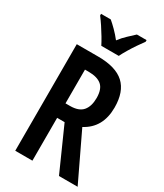

<svg xmlns="http://www.w3.org/2000/svg" viewBox="-228 -1026 953 1114"><g transform="rotate(30 248.0 -468.5)"><path d="M214 -714Q333 -714 389 -662.5Q445 -611 445 -505Q445 -370 339 -314L489 0H364L236 -287H186V0H71V-714ZM210 -610H186V-384H216Q275 -384 301 -414.5Q327 -445 327 -501Q327 -560 298 -585Q269 -610 210 -610ZM199 -777Q189 -797 173 -824Q157 -851 139 -878Q121 -905 105 -926V-937H170Q188 -922 212 -898Q236 -874 257 -847Q280 -877 301.5 -896.5Q323 -916 345 -937H410V-926Q395 -906 377 -879.5Q359 -853 342.5 -825.5Q326 -798 316 -777Z"/></g></svg>

Font: Noto Sans Sinhala ExtraCondensed SemiBold
Style: Regular
Weight: 600
Width: 2
Designer: Jelle Bosma - Monotype Design Team
Foundry: Monotype Imaging Inc.
Version: Version 2.006; ttfautohint (v1.8.4.7-5d5b)